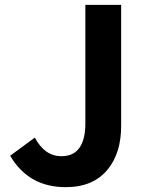

<svg xmlns="http://www.w3.org/2000/svg" viewBox="-20 -760 608 794"><path d="M22 -116 124 -191Q165 -114 234 -114Q333 -114 333 -251V-740H481V-239Q481 -128 426 -60Q366 14 252 14Q98 14 22 -116Z"/></svg>

Font: Noto Sans Tobesmart edit
Style: Bold
Weight: 700
Designer: Ryoko NISHIZUKA  (kana & ideographs); Paul D. Hunt (Latin, Greek & Cyrillic); Wenlong ZHANG  (bopomofo); Sandoll Communi
Foundry: Adobe Systems Incorporated
Version: Version 1.005 Oct 7, 2021